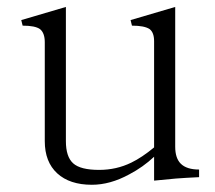

<svg xmlns="http://www.w3.org/2000/svg" viewBox="-20 -504 606 542"><path d="M40 -447.3 43.9 -431.6Q79.1 -431.6 92.8 -421.9Q106.4 -411.1 106.4 -384.8V-105.5Q106.4 -46.9 141.6 -14.6Q176.8 17.6 239.3 17.6Q291 17.6 344.7 -11.7Q383.8 -32.2 415 -61.5V5.9Q453.1 2 476.6 0Q502.9 -2 542 -3.9V-25.4Q506.8 -25.4 490.2 -42Q474.6 -57.6 474.6 -89.8V-484.4L348.6 -447.3L352.5 -431.6Q387.7 -431.6 402.3 -421.9Q415 -412.1 415 -387.7V-87.9Q380.9 -59.6 350.6 -44.9Q308.6 -24.4 259.8 -24.4Q207 -24.4 186.5 -43Q166 -61.5 166 -105.5V-484.4Z"/></svg>

Font: Batang
Style: Regular
Weight: 400
Version: Version 2.21